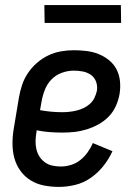

<svg xmlns="http://www.w3.org/2000/svg" viewBox="-20 -725 540 753"><path d="M211 8Q181 8 152.5 2.5Q124 -3 100.5 -17.5Q77 -32 60.5 -54.5Q44 -77 36.5 -104.5Q29 -132 29 -161.5Q29 -191 34 -221L54 -341Q58 -365 66 -390Q74 -415 89 -437.5Q104 -460 124.5 -478Q145 -496 169 -507.5Q193 -519 218.5 -523.5Q244 -528 269 -528Q294 -528 319 -525Q344 -522 366.5 -513Q389 -504 407.5 -489Q426 -474 437 -453Q448 -432 450.5 -407Q453 -382 449 -357Q445 -333 434.5 -309.5Q424 -286 406.5 -268Q389 -250 366.5 -237.5Q344 -225 319.5 -217.5Q295 -210 271.5 -207.5Q248 -205 225 -205Q199 -205 173.5 -207Q148 -209 124 -214L123 -207Q120 -190 119.5 -173.5Q119 -157 122.5 -141Q126 -125 134.5 -111.5Q143 -98 156 -88.5Q169 -79 185.5 -75.5Q202 -72 219 -72Q238 -72 258 -78Q278 -84 294.5 -97Q311 -110 323.5 -127.5Q336 -145 344 -164L421 -132Q407 -101 385.5 -74Q364 -47 336 -27.5Q308 -8 275.5 0Q243 8 211 8ZM224 -285Q238 -285 252 -286.5Q266 -288 280.5 -291.5Q295 -295 308.5 -301.5Q322 -308 333 -318Q344 -328 350.5 -341.5Q357 -355 360 -369Q363 -387 357 -404Q351 -421 337 -431Q323 -441 305.5 -444.5Q288 -448 269 -448Q246 -448 222.5 -439.5Q199 -431 182 -413.5Q165 -396 156 -373Q147 -350 143 -327L137 -293Q159 -289 180.5 -287Q202 -285 224 -285ZM155 -635 154 -705H454L455 -635Z"/></svg>

Font: Iosevka Term Curly Medium
Style: Italic
Weight: 500
Italic angle: -9°
Designer: Belleve Invis
Foundry: Belleve Invis
Version: Version 32.3.0